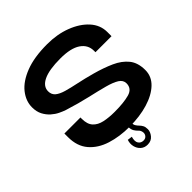

<svg xmlns="http://www.w3.org/2000/svg" viewBox="-233 -863 1184 1184"><g transform="rotate(-45 358.5 -271.5)"><path d="M371 10Q285 10 213.5 -12.5Q142 -35 99.5 -84.5Q57 -134 57 -213V-245H197V-233Q197 -186 219.5 -161.5Q242 -137 281.5 -128.5Q321 -120 371 -120Q451 -120 499 -133.5Q547 -147 547 -193Q547 -221 520 -238Q493 -255 443 -268.5Q393 -282 322.5 -298Q252 -314 166 -341Q148 -347 125 -358Q102 -369 80.5 -388Q59 -407 44.5 -434.5Q30 -462 30 -500Q30 -555 68 -603Q106 -651 182 -680.5Q258 -710 371 -710Q459 -710 530.5 -682.5Q602 -655 644.5 -608Q687 -561 687 -500V-464H547V-477Q547 -529 502 -559.5Q457 -590 367 -590Q269 -590 219.5 -566.5Q170 -543 170 -500Q170 -471 190 -454.5Q210 -438 246.5 -427.5Q283 -417 333.5 -406.5Q384 -396 446 -379Q515 -360 569.5 -335.5Q624 -311 655.5 -272Q687 -233 687 -169Q687 -113 645 -73Q603 -33 531.5 -11.5Q460 10 371 10ZM364 0H396Q396 17 402.5 27.5Q409 38 418 47Q427 56 433.5 68Q440 80 440 100Q440 123 422 145Q404 167 372 167Q345 167 327 151Q309 135 303 110Q297 85 306 59L337 63Q327 97 338.5 114Q350 131 372 131Q390 131 399.5 118Q409 105 405 88Q402 74 392 65Q382 56 373 41.5Q364 27 364 0Z"/></g></svg>

Font: Vina Sans
Style: Regular
Weight: 400
Designer: Andree Nguyen
Foundry: Nguyen Type Foundry
Version: Version 1.002; ttfautohint (v1.8.4.7-5d5b);gftools[0.9.28]